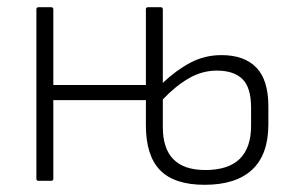

<svg xmlns="http://www.w3.org/2000/svg" viewBox="-20 -502 824 533"><path d="M87 0Q81 0 81 -6V-476Q81 -482 87 -482H122Q128 -482 128 -476V-266H385V-476Q385 -482 391 -482H426Q432 -482 432 -476V-272Q469 -307 508.5 -328Q548 -349 595 -349Q658 -349 691.5 -314.5Q725 -280 725 -207V-157Q725 -73 680 -31Q635 11 548 11Q464 11 424.5 -29.5Q385 -70 385 -154V-224H128V-6Q128 0 122 0ZM432 -149Q432 -30 550 -30Q677 -30 677 -153V-203Q677 -259 653 -282.5Q629 -306 582 -306Q541 -306 504 -284.5Q467 -263 432 -226Z"/></svg>

Font: Sofia Sans Semi Condensed Light
Style: Regular
Weight: 300
Designer: Botio Nikoltchev, Ani Petrova
Foundry: lettersoup
Version: Version 4.100; ttfautohint (v1.8.4.7-5d5b)